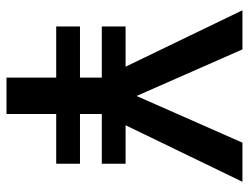

<svg xmlns="http://www.w3.org/2000/svg" viewBox="-108 -660 768 592"><g transform="rotate(90 276.0 -364.0)"><path d="M132.3 -727.5 304.2 -336.9 223.1 -289.6 11.7 -727.5ZM248 -337.9 419.9 -727.5H540.5L328.6 -289.6ZM331.5 -382.3V0H219.2V-382.3ZM484.9 -367.2V-293.9H61.5V-367.2ZM484.9 -226.6V-153.3H61.5V-226.6Z"/></g></svg>

Font: V-Inter
Style: Medium-500
Weight: 500
Designer: Rasmus Andersson
Foundry: rsms
Version: Version 4.000;git-4146feb